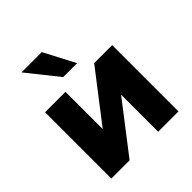

<svg xmlns="http://www.w3.org/2000/svg" viewBox="-210 -950 1104 1104"><g transform="rotate(-45 342.0 -398.5)"><path d="M68.4 -539.1H234.4V-236.3L467.8 -539.1H614.3V0H449.2V-301.8L216.8 0H68.4ZM134.8 -796.9H299.8L398.4 -608.4H285.2Z"/></g></svg>

Font: Min Sans Black
Style: Regular
Weight: 900
Designer: Jinseong-Kim, NotoSansCJK, Nunito
Foundry: Jinseong-Kim
Version: Version 1.000